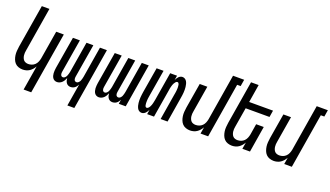

<svg xmlns="http://www.w3.org/2000/svg" viewBox="-81 -1338 3707 2156"><g transform="rotate(20 1772.5 -260.0)"><path d="M255 215 304 -79Q294 -61 279.5 -44Q265 -27 247 -15Q229 -3 208 2.5Q187 8 167 8Q141 8 116.5 -0.5Q92 -9 75.5 -26.5Q59 -44 50 -67.5Q41 -91 37.5 -116Q34 -141 36 -167.5Q38 -194 42 -221L127 -735H218L131 -207Q128 -192 127 -176.5Q126 -161 128 -146Q130 -131 135.5 -117Q141 -103 150.5 -92.5Q160 -82 175 -77Q190 -72 205 -72Q226 -72 247 -79.5Q268 -87 284 -103Q300 -119 308.5 -140Q317 -161 321 -182L377 -520H468L346 215Z M778 215 822 -51Q816 -40 808 -28.5Q800 -17 789 -8.5Q778 0 764.5 4Q751 8 739 8Q723 8 710 1.5Q697 -5 688.5 -17Q680 -29 676 -43.5Q672 -58 671 -73Q665 -58 656.5 -43.5Q648 -29 636 -17Q624 -5 608 1.5Q592 8 577 8Q561 8 548 1.5Q535 -5 526.5 -17Q518 -29 514 -44Q510 -59 509 -74Q508 -89 509.5 -105Q511 -121 513 -137L577 -520H660L594 -123Q592 -113 592 -103.5Q592 -94 595 -85Q598 -76 605 -70.5Q612 -65 622 -65Q635 -65 646 -75.5Q657 -86 662.5 -98.5Q668 -111 671.5 -124Q675 -137 678 -150L739 -520H821L755 -123Q753 -113 753 -103.5Q753 -94 756 -85Q759 -76 766.5 -70.5Q774 -65 784 -65Q797 -65 808 -75.5Q819 -86 824.5 -98.5Q830 -111 833 -124Q836 -137 839 -150L900 -520H983L861 215Z M1239 8Q1223 8 1210 1.5Q1197 -5 1188.5 -17Q1180 -29 1176 -43.5Q1172 -58 1171 -73Q1165 -58 1156.5 -43.5Q1148 -29 1136 -17Q1124 -5 1108 1.5Q1092 8 1077 8Q1061 8 1048 1.5Q1035 -5 1026.5 -17Q1018 -29 1014 -44Q1010 -59 1009 -74Q1008 -89 1009.5 -105Q1011 -121 1013 -137L1077 -520H1160L1094 -123Q1092 -113 1092 -103.5Q1092 -94 1095 -85Q1098 -76 1105 -70.5Q1112 -65 1122 -65Q1135 -65 1146 -75.5Q1157 -86 1162.5 -98.5Q1168 -111 1171.5 -124Q1175 -137 1178 -150L1239 -520H1321L1255 -123Q1253 -113 1253 -103.5Q1253 -94 1256 -85Q1259 -76 1266.5 -70.5Q1274 -65 1284 -65Q1297 -65 1308 -75.5Q1319 -86 1324.5 -98.5Q1330 -111 1333 -124Q1336 -137 1339 -150L1400 -520H1483L1397 0H1314L1322 -51Q1316 -40 1308 -28.5Q1300 -17 1289 -8.5Q1278 0 1264.5 4Q1251 8 1239 8Z M1589 8Q1572 8 1558.5 -0.5Q1545 -9 1537.5 -23Q1530 -37 1525.5 -53Q1521 -69 1519.5 -85.5Q1518 -102 1517.5 -118.5Q1517 -135 1518.5 -152Q1520 -169 1522 -186Q1524 -203 1527 -221L1577 -520H1660L1608 -209Q1607 -201 1605.5 -193Q1604 -185 1603 -177Q1602 -169 1601 -161Q1600 -153 1600 -145.5Q1600 -138 1599.5 -130Q1599 -122 1599.5 -114.5Q1600 -107 1601 -99Q1602 -91 1603.5 -84Q1605 -77 1610 -71Q1615 -65 1623 -65Q1634 -65 1643 -74.5Q1652 -84 1657.5 -94.5Q1663 -105 1667 -115.5Q1671 -126 1673.5 -137Q1676 -148 1678.5 -159.5Q1681 -171 1683 -182L1739 -520H1821L1812 -466Q1818 -477 1824.5 -488Q1831 -499 1840 -508Q1849 -517 1860.5 -522.5Q1872 -528 1884 -528Q1901 -528 1914.5 -519.5Q1928 -511 1936 -497Q1944 -483 1948 -467Q1952 -451 1954 -434.5Q1956 -418 1956 -401.5Q1956 -385 1955 -368Q1954 -351 1951.5 -334Q1949 -317 1946 -299L1897 0H1814L1865 -311Q1867 -319 1868 -327Q1869 -335 1870.5 -343Q1872 -351 1872.5 -359Q1873 -367 1873.5 -374.5Q1874 -382 1874.5 -390Q1875 -398 1874 -405.5Q1873 -413 1872.5 -421Q1872 -429 1870 -436Q1868 -443 1863 -449Q1858 -455 1850 -455Q1839 -455 1830.5 -445.5Q1822 -436 1816 -425.5Q1810 -415 1806.5 -404.5Q1803 -394 1800 -383Q1797 -372 1794.5 -360.5Q1792 -349 1791 -338L1735 0H1653L1662 -54Q1656 -43 1649 -32Q1642 -21 1633 -12Q1624 -3 1612.5 2.5Q1601 8 1589 8Z M2167 8Q2141 8 2116.5 -0.5Q2092 -9 2075.5 -26.5Q2059 -44 2050 -67.5Q2041 -91 2037.5 -116Q2034 -141 2036 -167.5Q2038 -194 2042 -221L2092 -520H2183L2131 -207Q2128 -192 2127 -176.5Q2126 -161 2128 -146Q2130 -131 2135.5 -117Q2141 -103 2150.5 -92.5Q2160 -82 2175 -77Q2190 -72 2205 -72Q2226 -72 2247 -79.5Q2268 -87 2284 -103Q2300 -119 2308.5 -140Q2317 -161 2321 -182L2412 -735H2545L2532 -655H2490L2382 0H2291L2304 -79Q2294 -61 2279.5 -44Q2265 -27 2247 -15Q2229 -3 2208 2.5Q2187 8 2167 8Z M2667 8Q2641 8 2616.5 -0.5Q2592 -9 2575.5 -26.5Q2559 -44 2550 -67.5Q2541 -91 2537.5 -116Q2534 -141 2536 -167.5Q2538 -194 2542 -221L2627 -735H2718L2683 -520H2968L2955 -440H2670L2631 -207Q2628 -192 2627 -176.5Q2626 -161 2628 -146Q2630 -131 2635.5 -117Q2641 -103 2650.5 -92.5Q2660 -82 2675 -77Q2690 -72 2705 -72Q2726 -72 2747 -79.5Q2768 -87 2784 -103Q2800 -119 2808.5 -140Q2817 -161 2821 -182L2842 -312H2933L2882 0H2791L2804 -79Q2794 -61 2779.5 -44Q2765 -27 2747 -15Q2729 -3 2708 2.5Q2687 8 2667 8Z M3167 8Q3141 8 3116.5 -0.5Q3092 -9 3075.5 -26.5Q3059 -44 3050 -67.5Q3041 -91 3037.5 -116Q3034 -141 3036 -167.5Q3038 -194 3042 -221L3092 -520H3183L3131 -207Q3128 -192 3127 -176.5Q3126 -161 3128 -146Q3130 -131 3135.5 -117Q3141 -103 3150.5 -92.5Q3160 -82 3175 -77Q3190 -72 3205 -72Q3226 -72 3247 -79.5Q3268 -87 3284 -103Q3300 -119 3308.5 -140Q3317 -161 3321 -182L3412 -735H3545L3532 -655H3490L3382 0H3291L3304 -79Q3294 -61 3279.5 -44Q3265 -27 3247 -15Q3229 -3 3208 2.5Q3187 8 3167 8Z"/></g></svg>

Font: Iosevka Term Curly Medium
Style: Italic
Weight: 500
Italic angle: -9°
Designer: Belleve Invis
Foundry: Belleve Invis
Version: Version 32.3.0